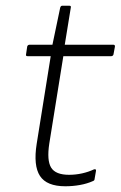

<svg xmlns="http://www.w3.org/2000/svg" viewBox="-20 -638 421 670"><path d="M208 12Q143 12 119.5 -24Q96 -60 108 -136L157 -442H76Q69 -442 71 -449L75 -476Q77 -482 84 -482H163L190 -611Q192 -618 197 -618H222Q229 -618 227 -611L206 -482H375Q382 -482 381 -475L376 -448Q374 -442 368 -442H201L152 -137Q143 -78 158.5 -53Q174 -28 221 -28Q244 -28 266.5 -33Q289 -38 308 -47Q316 -49 315 -42L310 -13Q310 -8 304 -6Q284 3 259 7.5Q234 12 208 12Z"/></svg>

Font: Sofia Sans ExtraLight
Style: Italic
Weight: 250
Italic angle: -9°
Version: Version 4.100-B